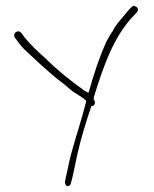

<svg xmlns="http://www.w3.org/2000/svg" viewBox="-20 -676 517 643"><path d="M30 -550 41 -535C49 -524 59 -512 74 -499L116 -460C144 -435 165 -416 191 -397L222 -371C237 -360 255 -352 268 -339V-334C254 -278 235 -221 220 -167C212 -140 207 -108 201 -84L198 -70C197 -66 197 -64 199 -59C202 -48 215 -53 217 -61L221 -76C227 -99 233 -132 239 -159C251 -213 269 -270 286 -321H289C294 -321 298 -327 298 -332C298 -336 296 -341 294 -344V-350C326 -453 361 -557 432 -628C437 -633 442 -637 442 -644C442 -650 435 -656 429 -656C423 -656 420 -652 414 -646C396 -623 368 -596 356 -569H355C350 -560 343 -550 337 -538C314 -488 294 -428 278 -370L276 -365C270 -369 265 -371 258 -375V-376C216 -406 173 -440 134 -479C111 -499 81 -527 63 -550L52 -565C41 -580 20 -564 30 -550ZM222 -371Z"/></svg>

Font: Stray Cat
Style: LtCn
Weight: 300
Version: Version 1.0